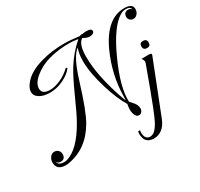

<svg xmlns="http://www.w3.org/2000/svg" viewBox="-254 -1006 1581 1521"><g transform="rotate(-30 537.0 -245.5)"><path d="M31 95Q-52 95 -52 23Q-52 -1 -37 -22Q-21 -44 3 -44Q24 -44 39 -29Q52 -14 52 3Q52 51 9 51Q-17 51 -27 31Q-21 67 34 67Q45 67 55 64Q168 34 275 -156Q293 -188 317 -238.5Q341 -289 372 -358Q428 -482 468 -548Q530 -648 615 -721L597 -724Q581 -727 563.5 -728Q546 -729 526 -729Q490 -729 453.5 -725Q417 -721 380 -713Q343 -705 313.5 -694Q284 -683 261 -670Q148 -604 148 -538Q148 -484 221 -484Q263 -484 317 -507Q371 -531 410 -570Q414 -572 416 -572Q424 -572 424 -565Q424 -563 423 -562Q393 -523 333 -494Q273 -465 210 -465Q154 -465 117 -487Q80 -509 80 -546Q80 -581 117 -624Q170 -686 286 -719Q335 -733 388.5 -740Q442 -747 501 -747Q533 -747 562 -744Q591 -741 618 -738Q620 -738 624.5 -737.5Q629 -737 636 -736Q652 -744 662 -740Q673 -742 682 -743Q691 -744 699 -744Q747 -744 747 -719Q747 -707 734 -700Q720 -693 703 -693Q680 -693 646 -713Q598 -685 598 -568Q598 -480 619.5 -375Q641 -270 684 -146Q695 -116 698 -116Q699 -116 699 -150Q702 -343 785 -527Q888 -752 1051 -752Q1126 -752 1126 -702Q1126 -679 1113 -662Q1097 -641 1074 -641Q1055 -641 1043 -654Q1031 -666 1031 -681Q1031 -726 1074 -726Q1094 -726 1104 -710Q1100 -739 1059 -739Q1046 -739 1032.5 -735.5Q1019 -732 1006 -724Q907 -663 807 -441Q709 -226 714 -92Q730 -73 738 -64Q746 -55 747 -54Q767 -27 767 0Q767 16 757 29Q747 42 731 42Q703 42 692 0Q691 -7 689.5 -15Q688 -23 688 -32Q688 -54 694 -82Q647 -158 607 -287Q559 -440 559 -552Q559 -622 578 -666Q516 -625 457 -434Q420 -313 389 -231.5Q358 -150 333 -108Q233 64 55 93Q49 94 43 94.5Q37 95 31 95ZM1052 -387Q1018 -387 1018 -420Q1018 -453 1050 -453Q1084 -453 1084 -420Q1084 -387 1052 -387ZM742 261Q718 261 699 252.5Q680 244 669 226Q661 214 658 187Q657 182 657 178.5Q657 175 657 171Q657 158 660 149L677 148Q676 153 675.5 159Q675 165 675 170Q675 201 687.5 217Q700 233 722 233Q746 233 766.5 214Q787 195 808 157Q816 142 828.5 113.5Q841 85 858 42Q880 -13 911 -97Q942 -181 983 -294Q984 -297 984 -303Q984 -316 970 -335L1032 -336Q1060 -336 1060 -326Q1060 -321 1054 -307L872 156Q851 210 817 235.5Q783 261 742 261Z"/></g></svg>

Font: Carattere
Style: Regular
Weight: 400
Designer: Robert E. Leuschke
Foundry: Robert E. Leuschke
Version: Version 1.010; ttfautohint (v1.8.3)